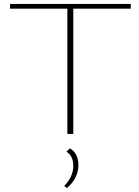

<svg xmlns="http://www.w3.org/2000/svg" viewBox="-20 -678 705 972"><path d="M642 -634H351V0H321V-634H31V-658H642ZM377 158Q377 191 361.5 221.5Q346 252 318 274L305 263Q326 243 338.5 216.5Q351 190 351 163Q351 110 316 90L334 73Q377 99 377 158Z"/></svg>

Font: Ysabeau SC Extralight
Style: Regular
Weight: 200
Designer: Christian Thalmann (Catharsis Fonts)
Version: Version 0.003